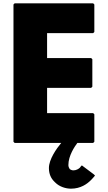

<svg xmlns="http://www.w3.org/2000/svg" viewBox="-20 -852 652 1154"><path d="M547 -825 540 -832H68L61 -825V0L68 7H348C319 42 274 106 274 158C274 194 287 220 305 238L312 245C338 271 376 282 407 282C465 282 504 253 525 232L532 225C544 213 551 203 551 203L544 196L472 142L465 149C465 149 464 152 460 156C453 163 438 172 421 172C414 172 405 169 399 164C395 158 391 150 391 140C391 83 430 27 445 7H540L547 0V-165L540 -172H263V-324H528L535 -331V-496L528 -503H263V-653H540L547 -660Z"/></svg>

Font: Hussar Woodtype
Style: Blk
Weight: 900
Foundry: Cannot Into Space Fonts
Version: Version 1.07